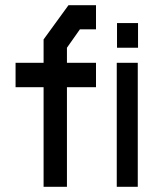

<svg xmlns="http://www.w3.org/2000/svg" viewBox="-20 -720 602 740"><path d="M238 -384V0H148V-384H40V-478H148V-568L244 -700H350V-607H288L238 -536V-478H350V-384ZM431 -536V-631H512V-536ZM430 0V-478H511V0Z"/></svg>

Font: Turret Road
Style: Bold
Weight: 700
Designer: Noponies
Foundry: Noponies
Version: Version 1.001; ttfautohint (v1.8)